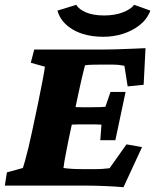

<svg xmlns="http://www.w3.org/2000/svg" viewBox="-33 -782 653 809"><path d="M487.3 6.8Q457 3.9 410.6 2Q364.3 0 327.1 0H-12.7L-3.9 -55.7L63.5 -74.2Q66.4 -83 72.8 -105.5Q79.1 -127.9 86.9 -160.2Q94.7 -192.4 102.5 -229.5L127.9 -349.6Q139.6 -407.2 147 -445.8Q154.3 -484.4 156.2 -501L96.7 -517.6L111.3 -573.2H397.5Q421.9 -573.2 456.5 -574.2Q491.2 -575.2 525.4 -576.7Q559.6 -578.1 580.1 -579.1L572.3 -424.8L504.9 -418L491.2 -504.9Q475.6 -507.8 465.3 -508.8Q455.1 -509.8 443.4 -509.8H392.6Q374 -509.8 355 -509.3Q335.9 -508.8 325.2 -506.8Q323.2 -500 319.8 -485.8Q316.4 -471.7 312 -453.6Q307.6 -435.5 303.7 -417Q299.8 -398.4 295.9 -380.9L256.8 -197.3Q252 -172.9 247.1 -148.4Q242.2 -124 238.8 -104.5Q235.4 -85 234.4 -74.2Q253.9 -71.3 274.9 -70.3Q295.9 -69.3 332 -69.3H357.4Q383.8 -69.3 398.4 -70.3Q413.1 -71.3 428.7 -73.2L500 -173.8L565.4 -162.1ZM389.6 -191.4 394.5 -256.8Q385.7 -257.8 370.1 -257.8Q354.5 -257.8 333 -257.8H296.9Q277.3 -257.8 262.2 -256.8Q247.1 -255.9 243.2 -254.9L259.8 -334Q263.7 -333 278.3 -331.5Q293 -330.1 312.5 -330.1H349.6Q370.1 -330.1 387.2 -330.6Q404.3 -331.1 411.1 -332L432.6 -394.5H496.1L453.1 -191.4ZM532.2 -761.7 600.6 -737.3Q586.9 -701.2 556.2 -676.8Q525.4 -652.3 485.4 -639.6Q445.3 -627 403.3 -627Q326.2 -627 274.4 -657.2Q222.7 -687.5 209 -737.3L288.1 -761.7Q299.8 -742.2 330.1 -729.5Q360.4 -716.8 406.2 -716.8Q449.2 -716.8 483.4 -729.5Q517.6 -742.2 532.2 -761.7Z"/></svg>

Font: Crimson Pro Black
Style: Italic
Weight: 900
Italic angle: -12°
Designer: Jacques Le Bailly
Foundry: Baron von Fonthausen
Version: Version 1.003